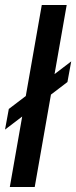

<svg xmlns="http://www.w3.org/2000/svg" viewBox="-24 -743 303 763"><path d="M15 0 142 -723H241L114 0ZM-4 -228 11 -310 259 -499 244 -417Z"/></svg>

Font: Archivo SemiCondensed Medium
Style: Italic
Weight: 500
Width: 4
Italic angle: -10°
Designer: Hector Gatti
Foundry: Omnibus-Type
Version: Version 2.001